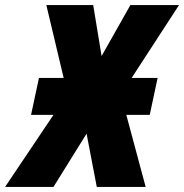

<svg xmlns="http://www.w3.org/2000/svg" viewBox="-80 -734 723 754"><path d="M-60 0H130L260 -209L300 0H492L416 -283H508L539 -428H437L623 -714H432L319 -514L286 -714H102L170 -428H73L42 -283H130Z"/></svg>

Font: Noto Sans Condensed Black
Style: Italic
Weight: 900
Width: 3
Italic angle: -12°
Designer: Monotype Design Team
Foundry: Monotype Imaging Inc.
Version: Version 2.013